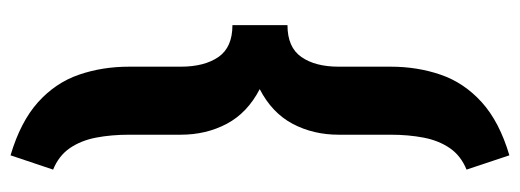

<svg xmlns="http://www.w3.org/2000/svg" viewBox="-334 -486 996 368"><g transform="rotate(-90 164.0 -302.0)"><path d="M220.2 -453.6Q220.2 -408.2 238.8 -381.3Q257.3 -354.5 299.8 -354.5V-249Q257.3 -249 238.8 -222.4Q220.2 -195.8 220.2 -150.9V-51.3Q220.2 0 204.8 44.7Q189.5 89.4 152.1 123.3Q114.7 157.2 50.3 176.3L22.9 94.2Q49.3 83.5 64 62.3Q78.6 41 84.2 12Q89.8 -17.1 89.8 -51.3V-150.9Q89.8 -199.7 110.8 -239.3Q131.8 -278.8 177.2 -302.2Q131.8 -325.7 110.8 -365.2Q89.8 -404.8 89.8 -453.6V-552.7Q89.8 -586.9 84.2 -616Q78.6 -645 64 -666.3Q49.3 -687.5 22.9 -698.2L50.3 -779.8Q114.7 -760.7 152.1 -727.1Q189.5 -693.4 204.8 -648.7Q220.2 -604 220.2 -552.7Z"/></g></svg>

Font: Robert Sans Black
Style: Regular
Weight: 900
Designer: Christian Robertson (extended by Adam Twardoch)
Foundry: Google
Version: Version 12.135;April 2, 2019;FontCreator 11.5.0.2425 64-bit;